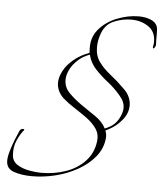

<svg xmlns="http://www.w3.org/2000/svg" viewBox="-96 -564 589 688"><g transform="rotate(5 198.5 -220.0)"><path d="M44 82Q7 82 -21 72.5Q-49 63 -49 34Q-49 20 -43 -0.5Q-37 -21 -29 -41.5Q-21 -62 -15 -75Q-11 -84 -3 -84Q5 -84 1 -79Q-11 -65 -22 -40.5Q-33 -16 -30 16Q-27 37 -8 48Q11 59 35 63Q59 67 76 67Q123 67 164.5 52.5Q206 38 233.5 8.5Q261 -21 266 -64Q269 -89 255.5 -108.5Q242 -128 220 -144Q198 -160 174.5 -175Q151 -190 133 -206Q120 -218 114 -232Q108 -246 108 -259Q108 -274 113.5 -288.5Q119 -303 128 -316Q142 -335 162.5 -350.5Q183 -366 211 -376V-384Q207 -429 232 -459.5Q257 -490 297 -506Q337 -522 376 -522Q401 -522 419.5 -514Q438 -506 443 -491Q446 -481 445.5 -462Q445 -443 446 -426Q446 -422 443 -417Q440 -412 438 -412Q434 -412 437 -424Q438 -428 438 -431Q438 -434 438 -437Q438 -472 412 -490Q386 -508 350 -508Q318 -508 286.5 -494.5Q255 -481 243 -442Q236 -420 236 -399Q236 -368 252 -346Q268 -324 293 -304.5Q318 -285 343 -260Q358 -246 364.5 -231Q371 -216 371 -201Q371 -173 351 -148.5Q331 -124 304 -110L292 -104Q298 -91 296 -74Q292 -38 268 -9Q244 20 207.5 40.5Q171 61 128.5 71.5Q86 82 44 82ZM289 -111Q296 -113 311 -122Q326 -131 337 -149Q350 -172 350 -190Q350 -213 331 -234Q311 -258 286 -277.5Q261 -297 240.5 -319Q220 -341 213 -370Q188 -361 172 -346Q153 -329 143.5 -309.5Q134 -290 134 -273Q134 -246 153 -226.5Q172 -207 199 -188Q225 -170 251 -152.5Q277 -135 289 -111Z"/></g></svg>

Font: Explora
Style: Regular
Weight: 400
Designer: Robert E. Leuschke
Foundry: Robert E. Leuschke
Version: Version 1.010